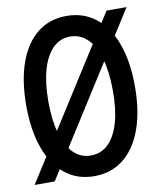

<svg xmlns="http://www.w3.org/2000/svg" viewBox="-83 -794 727 868"><g transform="rotate(-10 281.0 -360.5)"><path d="M280.3 7.8Q202.6 7.8 147 -36.6Q91.3 -81.1 61.5 -163.6Q31.7 -246.1 31.7 -360.4Q31.7 -474.1 61.5 -556.6Q91.3 -639.2 147 -683.3Q202.6 -727.5 280.3 -727.5Q358.4 -727.5 414.6 -683.3Q470.7 -639.2 500.7 -556.6Q530.8 -474.1 530.8 -360.4Q530.8 -246.1 500.7 -163.6Q470.7 -81.1 414.6 -36.6Q358.4 7.8 280.3 7.8ZM280.3 -86.9Q328.6 -86.9 361.8 -119.6Q395 -152.3 412.4 -213.4Q429.7 -274.4 429.2 -360.4Q428.7 -446.3 410.9 -507.3Q393.1 -568.4 360.1 -600.6Q327.1 -632.8 280.3 -632.8Q233.9 -632.8 200.9 -599.6Q168 -566.4 150.6 -505.4Q133.3 -444.3 133.3 -360.4Q133.3 -276.4 150.6 -214.8Q168 -153.3 200.9 -120.1Q233.9 -86.9 280.3 -86.9ZM6.8 0 463.9 -719.7H555.7L99.1 0Z"/></g></svg>

Font: Reddit Mono Medium
Style: Regular
Weight: 500
Monospace: yes
Designer: Stephen Hutchings
Foundry: Reddit
Version: Version 1.014